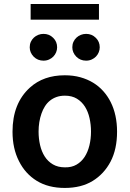

<svg xmlns="http://www.w3.org/2000/svg" viewBox="-20 -929 648 960"><path d="M304 10.7Q221.6 10.7 163.7 -24.9Q106.2 -60.4 74.9 -123.2Q42.6 -186.4 42.6 -270.6Q42.6 -412.3 129.6 -491.1Q197.4 -552.6 304 -552.6Q345.9 -552.6 381.4 -542.8Q416.9 -533 445.7 -515.4Q474.4 -497.9 496.4 -473.2Q518.5 -448.5 533.4 -418.7Q565.3 -355.1 565.3 -270.6Q565.3 -182.9 532.7 -120.7Q500 -58.9 443 -24.1Q386 10.7 304 10.7ZM304.7 -92.3Q338.1 -91.6 362.6 -105.8Q387.1 -120 403.1 -144.5Q419 -169 427 -201.7Q435 -234.4 435 -271Q435 -305.8 427.7 -338.2Q420.5 -370.7 404.7 -395.8Q388.8 -420.8 364.2 -435.7Q339.5 -450.6 304.7 -450.6Q281.6 -450.6 263 -444.1Q244.3 -437.5 229.8 -425.8Q215.2 -414.1 204.7 -397.5Q194.2 -381 187.5 -361.5Q172.9 -320 172.9 -271Q172.9 -235.8 180.4 -203.5Q187.9 -171.2 203.7 -146.5Q219.5 -121.8 244.5 -107.1Q269.5 -92.3 304.7 -92.3ZM474.8 -830.6H133.2V-909.1H474.8ZM197.4 -625.7Q168.3 -625.7 148.4 -645.6Q128.6 -666.2 128.6 -692.5Q128.6 -707.7 134.2 -720Q139.9 -732.2 149.5 -741.1Q159.1 -750 171.5 -754.8Q183.9 -759.6 197.4 -759.6Q226.2 -759.6 245.7 -740.1Q265.6 -720.9 265.6 -692.5Q265.6 -679.7 260.7 -667.6Q255.7 -655.5 246.8 -646.3Q237.9 -637.1 225.3 -631.4Q212.7 -625.7 197.4 -625.7ZM410.5 -625.7Q381.4 -625.7 361.5 -645.6Q341.6 -666.2 341.6 -692.5Q341.6 -707.7 347.3 -720Q353 -732.2 362.6 -741.1Q372.2 -750 384.6 -754.8Q397 -759.6 410.5 -759.6Q439.3 -759.6 458.8 -740.1Q478.7 -720.9 478.7 -692.5Q478.7 -679.7 473.7 -667.6Q468.8 -655.5 459.9 -646.3Q451 -637.1 438.4 -631.4Q425.8 -625.7 410.5 -625.7Z"/></svg>

Font: Linik Sans SemiBold
Style: Regular
Weight: 600
Designer: Fonts by Rasmus Andersson / Changes by Cristiano Sobral with parts from Marc Monis
Foundry: rsms
Version: Version 3.020; ttfautohint (v1.6)